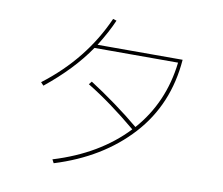

<svg xmlns="http://www.w3.org/2000/svg" viewBox="-85 -896 1170 1009"><g transform="rotate(10 500.0 -391.5)"><path d="M836 -644Q817 -402 664.5 -235Q512 -68 263 9L253 -10Q493 -83 639 -238Q498 -356 373 -432L386 -448Q452 -406 524 -353.5Q596 -301 653 -253Q790 -408 815 -625H369Q284 -500 139 -383L124 -399Q337 -561 439 -792L458 -786Q432 -725 382 -644Z"/></g></svg>

Font: IBM Plex Sans JP Thin
Style: Regular
Weight: 100
Designer: Mike Abbink; Paul van der Laan; Pieter van Rosmalen; Wujin Sim; Yejin Wi; Jinhee Kim; Boomi Park; Yona Kim; Kichan Ma
Foundry: Sandoll Inc.
Version: Version 1.001